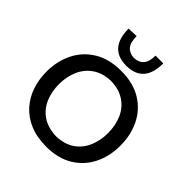

<svg xmlns="http://www.w3.org/2000/svg" viewBox="-257 -1145 1329 1329"><g transform="rotate(45 408.0 -480.0)"><path d="M411.5 12Q318.5 12 249.8 -17.5Q181 -47 135.5 -98.2Q90 -149.5 67.8 -216Q45.5 -282.5 45.5 -357Q45.5 -460.5 87.2 -544.2Q129 -628 209.8 -677.2Q290.5 -726.5 408 -726.5Q527 -726.5 607.5 -676.8Q688 -627 729 -543.2Q770 -459.5 770 -357Q770 -251.5 728 -168Q686 -84.5 605.8 -36.2Q525.5 12 411.5 12ZM409 -87Q492 -90 544.8 -127.5Q597.5 -165 622.8 -225.5Q648 -286 648 -357Q648 -433.5 621 -493.8Q594 -554 540.8 -589.5Q487.5 -625 409 -627.5Q327.5 -625 274 -588Q220.5 -551 194.2 -490.5Q168 -430 168 -357Q168 -284.5 193.5 -224.2Q219 -164 272.5 -127Q326 -90 409 -87ZM406.5 -776Q323.5 -776 280.2 -824.2Q237 -872.5 237 -969L313 -972.5Q313 -910.5 336.8 -882.2Q360.5 -854 406.5 -851.5Q453 -854 477 -881.8Q501 -909.5 501 -969H577Q577 -776 406.5 -776Z"/></g></svg>

Font: Commissioner Flair Medium
Style: Regular
Weight: 500
Designer: Kostas Bartsokas
Foundry: Kostas Bartsokas
Version: Version 1.000; ttfautohint (v1.8.3)